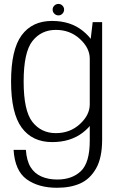

<svg xmlns="http://www.w3.org/2000/svg" viewBox="-20 -702 596 954"><path d="M263 231Q331 231 379.2 209.2Q427.5 187.5 457.5 134.8Q487.5 82 487.5 -8V-592H440.5L426 -468.5V-3.5Q426 106 382.2 148Q338.5 190 264.5 190Q220 190 185.8 175Q151.5 160 132 128.5Q112.5 97 108.5 42.5H47.5Q54 146.5 112.5 188.8Q171 231 263 231ZM239 4Q330.5 4 391.5 -43.2Q452.5 -90.5 452.5 -141.5L426 -183.5Q426 -130.5 377 -85.5Q328 -40.5 257.5 -40.5Q185 -40.5 141.2 -96Q97.5 -151.5 97.5 -297Q97.5 -442.5 141.2 -498Q185 -553.5 257.5 -553.5Q328 -553.5 377 -508.5Q426 -463.5 426 -410.5L452 -451.5Q452 -500 391 -549Q330 -598 238.5 -598Q140 -598 87.5 -526.8Q35 -455.5 35 -297Q35 -139.5 87.8 -67.8Q140.5 4 239 4ZM270.5 -625.5Q282 -625.5 290.2 -634Q298.5 -642.5 298.5 -654.5Q298.5 -666 290.2 -674.2Q282 -682.5 270.5 -682.5Q258.5 -682.5 250 -674.2Q241.5 -666 241.5 -654.5Q241.5 -642.5 250 -634Q258.5 -625.5 270.5 -625.5Z"/></svg>

Font: Anybody UltraCondensed Thin Light
Style: Regular
Weight: 300
Version: Version 1.111